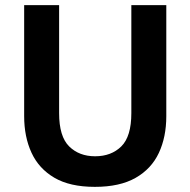

<svg xmlns="http://www.w3.org/2000/svg" viewBox="-20 -713 741 747"><path d="M349 14Q252 14 191.5 -21.5Q131 -57 102.5 -119Q74 -181 74 -261V-693H210V-273Q210 -182 249 -143.5Q288 -105 350 -105Q413 -105 452 -143.5Q491 -182 491 -273V-693H627V-261Q627 -180 598 -118Q569 -56 507.5 -21Q446 14 349 14Z"/></svg>

Font: Ubuntu Sans
Style: Bold
Weight: 700
Designer: Dalton Maag Ltd
Foundry: Dalton Maag Ltd
Version: Version 1.006; ttfautohint (v1.8.4.7-5d5b)